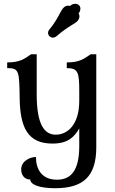

<svg xmlns="http://www.w3.org/2000/svg" viewBox="-20 -745 607 1015"><path d="M84 -226C86 -71 127 14 257 14C341 14 373 -22 399 -66V27C399 161 352 205 281 205C202 205 170 151 170 85C140 85 92 105 92 151C92 175 105 204 140 204C140 230 186 250 271 250C420 250 489 188 489 33V-458H459C423 -433 399 -415 333 -415V-385C394 -385 399 -361 399 -261V-212C399 -81 333 -33 275 -33C214 -33 174 -87 174 -247V-458H144C108 -433 84 -415 18 -415V-385C81 -385 82 -370 84 -226ZM350 -713C347 -715 344 -715 341 -715C301 -715 302 -660 240 -588C236 -583 234 -577 234 -572C234 -564 238 -556 243 -552C247 -549 252 -546 259 -546C265 -546 272 -548 278 -553C345 -611 380 -619 393 -638C397 -644 400 -651 400 -659C400 -664 399 -669 395 -674C402 -681 405 -691 405 -700C405 -716 391 -725 378 -725C368 -725 357 -721 350 -713Z"/></svg>

Font: Milonga
Style: Regular
Weight: 400
Designer: Pablo Impallari, Brenda Gallo, Rodrigo Fuenzalida
Foundry: Pablo Impallari, Brenda Gallo, Rodrigo Fuenzalida
Version: Version 1.000